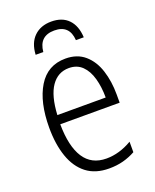

<svg xmlns="http://www.w3.org/2000/svg" viewBox="-138 -807 722 896"><g transform="rotate(-20 222.5 -358.5)"><path d="M230 -542Q288 -542 325.5 -509.5Q363 -477 380.5 -422.5Q398 -368 398 -303V-262H103Q104 -152 141 -95Q178 -38 252 -38Q316 -38 379 -75V-23Q350 -7 318 1.5Q286 10 248 10Q180 10 136 -24Q92 -58 70.5 -120Q49 -182 49 -264Q49 -391 95 -466.5Q141 -542 230 -542ZM230 -495Q175 -495 142.5 -448Q110 -401 105 -307H345Q345 -359 333 -402Q321 -445 295.5 -470Q270 -495 230 -495ZM227 -727Q281 -727 311.5 -695.5Q342 -664 345 -606H306Q301 -683 226 -683Q151 -683 144 -606H106Q109 -664 141.5 -695.5Q174 -727 227 -727Z"/></g></svg>

Font: Noto Sans Condensed Light
Style: Regular
Weight: 300
Width: 3
Designer: Monotype Design Team
Foundry: Monotype Imaging Inc.
Version: Version 2.013; ttfautohint (v1.8.4.7-5d5b)